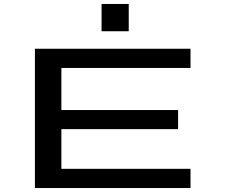

<svg xmlns="http://www.w3.org/2000/svg" viewBox="-20 -945 1140 965"><path d="M155.5 0V-700H937.5V-603.5H288.5V-392H875V-296H288.5V-96.5H937.5V0ZM490.5 -925H627V-788H490.5Z"/></svg>

Font: Trispace Expanded Medium
Style: Regular
Weight: 500
Width: 7
Designer: Tyler Finck
Foundry: Etcetera Type Company
Version: Version 1.210; ttfautohint (v1.8.3)